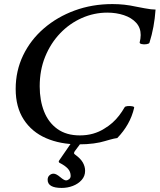

<svg xmlns="http://www.w3.org/2000/svg" viewBox="-20 -696 784 943"><path d="M367 13Q276 13 206 -17.5Q136 -48 96.5 -109Q57 -170 57 -259Q57 -348 93.5 -424Q130 -500 195.5 -556.5Q261 -613 347 -644.5Q433 -676 532 -676Q562 -676 590 -673Q618 -670 650 -663Q672 -659 689.5 -655.5Q707 -652 721 -650.5Q735 -649 744 -649Q741 -605 733.5 -564.5Q726 -524 714 -486Q712 -481 699.5 -479Q687 -477 676 -479.5Q665 -482 666 -488Q668 -495 669.5 -505Q671 -515 671 -524Q671 -560 648.5 -584.5Q626 -609 588.5 -621.5Q551 -634 507 -634Q442 -634 382 -607.5Q322 -581 275.5 -532.5Q229 -484 202 -418Q175 -352 175 -272Q175 -203 196.5 -148.5Q218 -94 262 -62.5Q306 -31 372 -31Q407 -31 437 -39.5Q467 -48 492 -64Q514 -77 532 -93Q550 -109 565 -128.5Q580 -148 592 -169Q595 -174 607 -175Q619 -176 629.5 -174Q640 -172 639 -167Q629 -124 608 -87Q587 -50 556 -18Q548 -17 539 -15Q530 -13 519.5 -10Q509 -7 495 -3Q473 4 440 8.5Q407 13 367 13ZM283 227Q214 227 214 187Q214 173 223 165Q232 157 243 157Q256 157 276 174Q295 190 304 190Q312 190 319.5 184Q327 178 327 168Q327 147 313 132Q299 117 273 104Q266 100 270 93L334 0H382L347 47Q343 54 343.5 57Q344 60 351 65Q376 83 387 102.5Q398 122 398 143Q398 169 381 188Q364 207 338 217Q312 227 283 227Z"/></svg>

Font: Junicode VF
Style: Italic
Weight: 400
Italic angle: -11°
Designer: Peter S. Baker
Version: Version 2.209